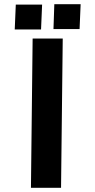

<svg xmlns="http://www.w3.org/2000/svg" viewBox="-20 -892 453 912"><path d="M270 0H127L135 -709H278ZM238 -872H363L358 -754H234ZM55 -870H180L175 -752H50Z"/></svg>

Font: Covid19
Style: Regular
Weight: 400
Designer: Peter Wiegel
Foundry: (c) CAT - Ing. Peter Wiegel.  for Rudolf Maass + Partner GmbH
Version: Version 001.000